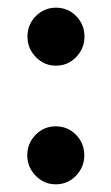

<svg xmlns="http://www.w3.org/2000/svg" viewBox="-20 -471 290 500"><path d="M125 9Q94.5 9 72.8 -13.5Q51 -36 51 -66.5Q51 -98 72.8 -120Q94.5 -142 125 -142Q156.5 -142 178 -120Q199.5 -98 199.5 -66.5Q199.5 -36 178 -13.5Q156.5 9 125 9ZM125.5 -300Q95 -300 73.2 -322.5Q51.5 -345 51.5 -375.5Q51.5 -407 73.2 -429Q95 -451 125.5 -451Q157 -451 178.5 -429Q200 -407 200 -375.5Q200 -345 178.5 -322.5Q157 -300 125.5 -300Z"/></svg>

Font: Fraunces 9pt SuperSoft
Style: Regular
Weight: 400
Version: Version 1.000;[b76b70a41]